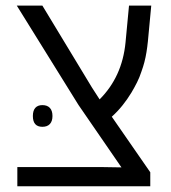

<svg xmlns="http://www.w3.org/2000/svg" viewBox="-20 -650 597 670"><path d="M40.5 0V-66.9H341.8L403.8 -65.9L253.9 -283.7L38.6 -630.4H127.9L300.8 -344.7L327.6 -303.2Q366.7 -342.3 389.4 -391.8Q412.1 -441.4 418 -501.5L430.2 -630.4H507.8L496.1 -505.9Q494.1 -486.3 491.2 -468.3Q488.3 -450.2 483.9 -433.3Q479.5 -416.5 473.6 -400.4Q467.3 -380.9 458.3 -362.8Q449.2 -344.7 438.5 -326.7Q424.3 -303.2 407.2 -282Q390.1 -260.7 370.1 -242.7L504.4 -48.8V0ZM127.9 -207.5Q94.7 -207.5 94.7 -245.1Q94.7 -264.2 103.3 -273.7Q111.8 -283.2 127.9 -283.2Q145 -283.2 154.1 -273.4Q163.1 -263.7 163.1 -245.1Q163.1 -227.1 154.1 -217.3Q145 -207.5 127.9 -207.5Z"/></svg>

Font: Wonky
Style: Regular
Weight: 400
Designer: Monotype Design Team
Foundry: Monotype Imaging Inc.
Version: Version 3.000